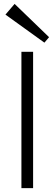

<svg xmlns="http://www.w3.org/2000/svg" viewBox="-20 -966 280 986"><path d="M150 -700V0H90V-700ZM232 -775 208 -747 8 -891 55 -946Z"/></svg>

Font: Pathway Extreme 8pt Thin
Style: Regular
Weight: 100
Designer: Eduardo Rodriguez Tunni
Foundry: Eduardo Rodriguez Tunni
Version: Version 1.000